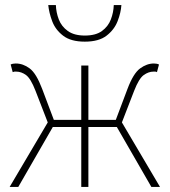

<svg xmlns="http://www.w3.org/2000/svg" viewBox="-20 -736 668 756"><path d="M18 0 168 -254 120 -378Q101 -427 82.5 -440.5Q64 -454 44 -454Q39 -454 37 -454Q35 -454 30 -452L22 -482Q30 -486 42 -486Q71 -486 97 -466.5Q123 -447 146 -386L192 -264H300V-478H328V-264H436L482 -386Q505 -447 531.5 -466.5Q558 -486 586 -486Q598 -486 606 -482L598 -452Q594 -454 591.5 -454Q589 -454 584 -454Q565 -454 546 -440.5Q527 -427 508 -378L460 -254L610 0H576L440 -236H328V0H300V-236H188L52 0ZM314 -572Q259 -572 228.5 -595.5Q198 -619 185.5 -652.5Q173 -686 170 -716H200Q201 -687 211.5 -659.5Q222 -632 247 -614Q272 -596 314 -596Q357 -596 381.5 -614Q406 -632 416.5 -659.5Q427 -687 428 -716H458Q456 -686 443 -652.5Q430 -619 399.5 -595.5Q369 -572 314 -572Z"/></svg>

Font: Source Sans 3 VF
Style: Regular
Weight: 200
Designer: Paul D. Hunt
Foundry: Adobe
Version: Version 3.046;hotconv 1.0.118;makeotfexe 2.5.65603